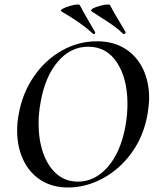

<svg xmlns="http://www.w3.org/2000/svg" viewBox="-20 -819 694 851"><path d="M56 -240Q56 -278 63 -313Q79 -405 129.5 -479Q180 -553 253.5 -594.5Q327 -636 410 -636Q482 -636 534 -603.5Q586 -571 613.5 -514Q641 -457 641 -385Q641 -357 634 -313Q617 -216 564 -142.5Q511 -69 436 -28.5Q361 12 282 12Q212 12 161 -20.5Q110 -53 83 -110.5Q56 -168 56 -240ZM536 -260Q545 -311 545 -358Q545 -470 499 -541Q453 -612 371 -612Q293 -612 236.5 -546Q180 -480 160 -366Q151 -318 151 -271Q151 -199 171.5 -140.5Q192 -82 231 -48Q270 -14 325 -14Q401 -14 458 -79.5Q515 -145 536 -260ZM418 -748 387 -768Q379 -774 391 -781Q403 -788 424 -793.5Q445 -799 458 -799Q467 -799 468 -796Q481 -769 513 -717L536 -678L537 -676Q537 -672 533 -669.5Q529 -667 526 -669Q503 -691 481 -706.5Q459 -722 418 -748ZM253 -768Q245 -773 257.5 -780Q270 -787 290.5 -793Q311 -799 324 -799Q333 -799 334 -796Q346 -772 374 -724L401 -678Q402 -677 402 -675Q402 -671 398.5 -669Q395 -667 393 -669Q362 -697 330.5 -719Q299 -741 253 -768Z"/></svg>

Font: Cormorant Garamond SemiBold
Style: Italic
Weight: 600
Italic angle: -10°
Designer: Christian Thalmann (Catharsis Fonts)
Foundry: Catharsis Fonts
Version: Version 4.000